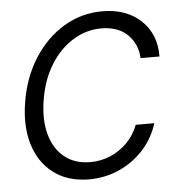

<svg xmlns="http://www.w3.org/2000/svg" viewBox="-45 -596 616 652"><g transform="rotate(-5 262.5 -270.5)"><path d="M233.9 11.7Q160.2 11.2 112.1 -25.4Q64 -62 44.9 -125.5Q25.9 -189 39.6 -270Q53.2 -352.5 94 -416.5Q134.8 -480.5 195.1 -516.8Q255.4 -553.2 326.7 -553.2Q408.7 -553.2 458.5 -506.3Q508.3 -459.5 507.3 -383.3H442.9Q440.9 -430.7 408.9 -462.9Q377 -495.1 318.8 -495.6Q266.6 -495.6 221.2 -467.3Q175.8 -439 144.8 -388.7Q113.8 -338.4 103 -272Q91.8 -206.1 105.2 -155Q118.7 -104 154.1 -75.2Q189.5 -46.4 242.7 -46.4Q278.8 -46.4 311.3 -60.3Q343.8 -74.2 368.7 -99.4Q393.6 -124.5 406.7 -159.2H470.2Q454.6 -109.4 420.2 -71Q385.7 -32.7 338.1 -10.7Q290.5 11.2 233.9 11.7Z"/></g></svg>

Font: Inter Tight Light
Style: Italic
Weight: 300
Italic angle: -9.39999°
Designer: Rasmus Andersson
Foundry: rsms
Version: Version 3.004